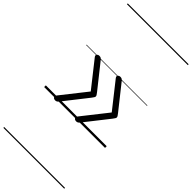

<svg xmlns="http://www.w3.org/2000/svg" viewBox="-446 -1064 1617 1617"><g transform="rotate(45 362.5 -255.0)"><path d="M145 14Q134 14 126.5 9Q119 4 118 -4.5Q117 -13 124 -23L304 -251L124 -479Q112 -494 120.5 -504.5Q129 -515 144 -515Q154 -515 161.5 -511Q169 -507 175 -499L345 -285Q355 -272 359.5 -265Q364 -258 364 -251Q364 -246 359.5 -238.5Q355 -231 345 -218L176 -3Q170 5 162.5 9.5Q155 14 145 14ZM395 14Q384 14 376.5 9Q369 4 368 -4.5Q367 -13 374 -23L554 -251L374 -479Q362 -494 370.5 -504.5Q379 -515 394 -515Q404 -515 411.5 -511Q419 -507 425 -499L595 -285Q605 -272 609.5 -265Q614 -258 614 -251Q614 -246 609.5 -238.5Q605 -231 595 -218L426 -3Q420 5 412.5 9.5Q405 14 395 14ZM0 476H725V486H0ZM0 -20H725V0H0ZM0 -505H725V-500H0ZM0 -996H725V-986H0Z"/></g></svg>

Font: Playwrite PL Guides
Style: Regular
Weight: 400
Designer: Veronika Burian, José Scaglione
Foundry: TypeTogether
Version: Version 1.003